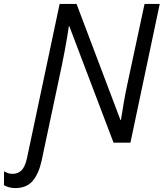

<svg xmlns="http://www.w3.org/2000/svg" viewBox="-115 -734 842 988"><path d="M-37.6 233.9Q-54.2 233.9 -70.1 229.2Q-85.9 224.6 -94.7 218.8L-94.2 147.9Q-85.9 152.3 -75 156.5Q-64 160.6 -51.3 160.6Q-22.5 160.6 -4.4 142.8Q13.7 125 23.9 79.6L191.9 -713.9H278.8L504.9 -116.2H507.3Q512.7 -152.3 522 -206.3Q531.2 -260.3 542 -308.6L628.9 -713.9H707L556.2 0H469.2L241.7 -599.1H239.3Q236.3 -577.1 230.7 -543.7Q225.1 -510.3 218 -472.4Q210.9 -434.6 203.6 -398.9L99.1 93.3Q84.5 159.7 53.2 196.8Q22 233.9 -37.6 233.9Z"/></svg>

Font: Open Sans
Style: Italic
Weight: 400
Italic angle: -12°
Designer: Monotype Design Team
Foundry: Monotype Imaging Inc.
Version: Version 3.000; ttfautohint (v1.8.4)